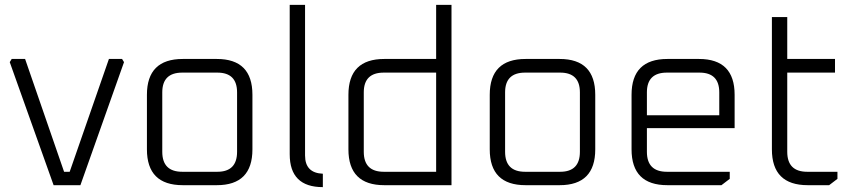

<svg xmlns="http://www.w3.org/2000/svg" viewBox="-20 -760 3493 788"><path d="M20 -505 28 -518H83L243 -55H266L427 -518H481L489 -505L310 0H200Z M583 -147V-371Q583 -518 730 -518H870Q1016 -518 1016 -371V-147Q1016 0 870 0H730Q583 0 583 -147ZM646 -137Q646 -55 728 -55H872Q953 -55 953 -137V-381Q953 -462 872 -462H728Q646 -462 646 -381Z M1169 -127V-740H1232V-122Q1232 -50 1305 -47V8Q1169 8 1169 -127Z M1410 -147V-371Q1410 -518 1557 -518H1770V-740H1833V0H1557Q1410 0 1410 -147ZM1473 -137Q1473 -55 1555 -55H1770V-462H1555Q1473 -462 1473 -381Z M1990 -147V-371Q1990 -518 2137 -518H2277Q2423 -518 2423 -371V-147Q2423 0 2277 0H2137Q1990 0 1990 -147ZM2053 -137Q2053 -55 2135 -55H2279Q2360 -55 2360 -137V-381Q2360 -462 2279 -462H2135Q2053 -462 2053 -381Z M2572 -147V-371Q2572 -518 2719 -518H2849Q2995 -518 2995 -371V-234H2635V-137Q2635 -55 2717 -55H2975V-26L2941 0H2719Q2572 0 2572 -147ZM2635 -287H2932V-381Q2932 -462 2851 -462H2717Q2635 -462 2635 -381Z M3148 -147V-690H3211V-518H3407V-462H3211V-137Q3211 -55 3293 -55H3417V-26L3383 0H3295Q3148 0 3148 -147Z"/></svg>

Font: Oxanium ExtraLight Light
Style: Regular
Weight: 300
Version: Version 2.000